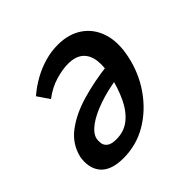

<svg xmlns="http://www.w3.org/2000/svg" viewBox="-122 -544 668 668"><g transform="rotate(-45 212.0 -209.5)"><path d="M127 11Q95 11 73 2.5Q51 -6 39 -21.5Q27 -37 23.5 -57Q20 -77 24 -99Q36 -150 78.5 -182Q121 -214 183.5 -232Q246 -250 316 -258L312 -203Q256 -195 211.5 -179.5Q167 -164 140.5 -144.5Q114 -125 109 -104Q107 -95 108.5 -82.5Q110 -70 121 -61.5Q132 -53 156 -53Q195 -53 222.5 -75.5Q250 -98 268 -136.5Q286 -175 296 -220Q306 -263 302 -293.5Q298 -324 278.5 -341Q259 -358 222 -358Q196 -358 161.5 -348Q127 -338 94 -313L64 -357Q91 -380 120 -396Q149 -412 180.5 -421Q212 -430 244 -430Q298 -430 335 -404.5Q372 -379 386.5 -333.5Q401 -288 388 -227Q374 -160 336 -106Q298 -52 244.5 -20.5Q191 11 127 11Z"/></g></svg>

Font: Ysabeau Office SemiBold
Style: Italic
Weight: 600
Italic angle: -12°
Designer: Christian Thalmann (Catharsis Fonts)
Version: Version 2.001;gftools[0.9.30]; featfreeze: tnum,lnum,ss02